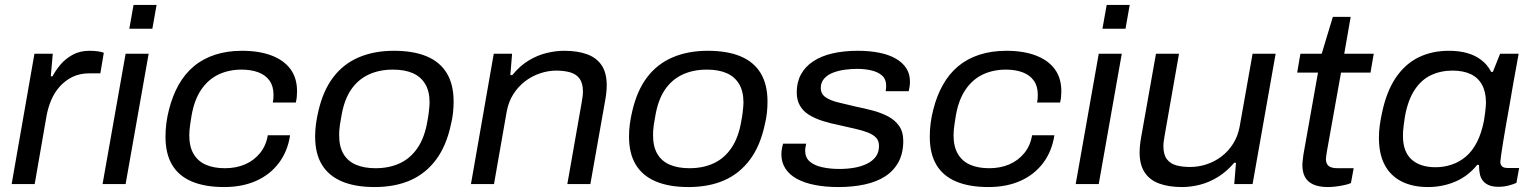

<svg xmlns="http://www.w3.org/2000/svg" viewBox="-20 -743 6183 775"><path d="M27 0 119 -526H193L185 -435H192Q204 -458 223.5 -481.5Q243 -505 272.5 -521.5Q302 -538 341 -538Q359 -538 374 -536Q389 -534 399 -530L385 -447H341Q302 -447 272.5 -432.5Q243 -418 221.5 -394Q200 -370 187 -339.5Q174 -309 168 -276L120 0Z M502 -627 519 -723H612L595 -627ZM394 0 487 -526H580L487 0Z M885 12Q807 12 754 -10.5Q701 -33 674.5 -78Q648 -123 648 -191Q648 -219 651.5 -246Q655 -273 662 -300Q676 -356 701 -400.5Q726 -445 762.5 -475.5Q799 -506 848 -522Q897 -538 957 -538Q1026 -538 1076 -519Q1126 -500 1152.5 -464Q1179 -428 1179 -375Q1179 -364 1178 -352.5Q1177 -341 1174 -329H1081Q1083 -338 1083.5 -346Q1084 -354 1084 -361Q1084 -395 1068 -417.5Q1052 -440 1023 -451Q994 -462 955 -462Q904 -462 862.5 -442.5Q821 -423 792.5 -381.5Q764 -340 753 -275Q750 -257 748 -243Q746 -229 745 -218.5Q744 -208 744 -197Q744 -151 761.5 -121.5Q779 -92 811 -78Q843 -64 888 -64Q933 -64 969 -79.5Q1005 -95 1029.5 -125Q1054 -155 1061 -197H1151Q1141 -132 1105.5 -85Q1070 -38 1014 -13Q958 12 885 12Z M1492 12Q1414 12 1360.5 -10.5Q1307 -33 1279.5 -78Q1252 -123 1252 -192Q1252 -218 1255.5 -243.5Q1259 -269 1265 -294Q1284 -377 1325 -431Q1366 -485 1428 -511.5Q1490 -538 1570 -538Q1649 -538 1702.5 -515.5Q1756 -493 1783.5 -447.5Q1811 -402 1811 -333Q1811 -310 1808.5 -287Q1806 -264 1800 -240Q1782 -155 1740.5 -99Q1699 -43 1637 -15.5Q1575 12 1492 12ZM1496 -64Q1551 -64 1594 -84Q1637 -104 1665.5 -146Q1694 -188 1705 -253Q1709 -274 1710.5 -287.5Q1712 -301 1713 -311Q1714 -321 1714 -329Q1714 -375 1696 -404.5Q1678 -434 1645.5 -448Q1613 -462 1566 -462Q1511 -462 1468 -442Q1425 -422 1397 -381Q1369 -340 1358 -274Q1354 -253 1352 -239Q1350 -225 1349.5 -215.5Q1349 -206 1349 -197Q1349 -151 1366.5 -121.5Q1384 -92 1417 -78Q1450 -64 1496 -64Z M1881 0 1973 -526H2047L2040 -440H2048Q2078 -477 2113.5 -498.5Q2149 -520 2186 -529Q2223 -538 2258 -538Q2311 -538 2349.5 -524Q2388 -510 2408.5 -479.5Q2429 -449 2429 -399Q2429 -386 2427.5 -370.5Q2426 -355 2423 -339L2363 0H2270L2328 -330Q2330 -342 2331.5 -353Q2333 -364 2333 -373Q2333 -407 2319.5 -425.5Q2306 -444 2281.5 -451Q2257 -458 2225 -458Q2193 -458 2160 -447Q2127 -436 2099 -414.5Q2071 -393 2051.5 -362Q2032 -331 2025 -291L1974 0Z M2759 12Q2681 12 2627.5 -10.5Q2574 -33 2546.5 -78Q2519 -123 2519 -192Q2519 -218 2522.5 -243.5Q2526 -269 2532 -294Q2551 -377 2592 -431Q2633 -485 2695 -511.5Q2757 -538 2837 -538Q2916 -538 2969.5 -515.5Q3023 -493 3050.5 -447.5Q3078 -402 3078 -333Q3078 -310 3075.5 -287Q3073 -264 3067 -240Q3049 -155 3007.5 -99Q2966 -43 2904 -15.5Q2842 12 2759 12ZM2763 -64Q2818 -64 2861 -84Q2904 -104 2932.5 -146Q2961 -188 2972 -253Q2976 -274 2977.5 -287.5Q2979 -301 2980 -311Q2981 -321 2981 -329Q2981 -375 2963 -404.5Q2945 -434 2912.5 -448Q2880 -462 2833 -462Q2778 -462 2735 -442Q2692 -422 2664 -381Q2636 -340 2625 -274Q2621 -253 2619 -239Q2617 -225 2616.5 -215.5Q2616 -206 2616 -197Q2616 -151 2633.5 -121.5Q2651 -92 2684 -78Q2717 -64 2763 -64Z M3364 12Q3311 12 3268.5 3.5Q3226 -5 3196 -21.5Q3166 -38 3150 -63Q3134 -88 3134 -120Q3134 -131 3136 -142.5Q3138 -154 3141 -163H3234Q3233 -157 3231.5 -149.5Q3230 -142 3230 -135Q3230 -107 3248.5 -91Q3267 -75 3299 -68Q3331 -61 3368 -61Q3400 -61 3428.5 -66Q3457 -71 3479.5 -82Q3502 -93 3515 -110.5Q3528 -128 3528 -154Q3528 -175 3516 -187.5Q3504 -200 3482 -208.5Q3460 -217 3430.5 -223.5Q3401 -230 3367 -238Q3331 -245 3300 -255Q3269 -265 3245.5 -279.5Q3222 -294 3209 -316.5Q3196 -339 3196 -370Q3196 -411 3213 -442.5Q3230 -474 3262.5 -495.5Q3295 -517 3340.5 -527.5Q3386 -538 3443 -538Q3491 -538 3530 -530Q3569 -522 3596.5 -506Q3624 -490 3638.5 -467Q3653 -444 3653 -414Q3653 -403 3651.5 -393.5Q3650 -384 3648 -375H3555Q3556 -381 3556.5 -386.5Q3557 -392 3557 -397Q3557 -423 3541 -437.5Q3525 -452 3498.5 -458.5Q3472 -465 3440 -465Q3415 -465 3389.5 -461.5Q3364 -458 3342 -449.5Q3320 -441 3306.5 -425.5Q3293 -410 3293 -388Q3293 -364 3312.5 -350.5Q3332 -337 3364 -329.5Q3396 -322 3433 -313Q3468 -306 3502 -297Q3536 -288 3564 -273.5Q3592 -259 3609 -235Q3626 -211 3626 -174Q3626 -125 3607 -89.5Q3588 -54 3553.5 -31.5Q3519 -9 3470.5 1.5Q3422 12 3364 12Z M3970 12Q3892 12 3839 -10.5Q3786 -33 3759.5 -78Q3733 -123 3733 -191Q3733 -219 3736.5 -246Q3740 -273 3747 -300Q3761 -356 3786 -400.5Q3811 -445 3847.5 -475.5Q3884 -506 3933 -522Q3982 -538 4042 -538Q4111 -538 4161 -519Q4211 -500 4237.5 -464Q4264 -428 4264 -375Q4264 -364 4263 -352.5Q4262 -341 4259 -329H4166Q4168 -338 4168.5 -346Q4169 -354 4169 -361Q4169 -395 4153 -417.5Q4137 -440 4108 -451Q4079 -462 4040 -462Q3989 -462 3947.5 -442.5Q3906 -423 3877.5 -381.5Q3849 -340 3838 -275Q3835 -257 3833 -243Q3831 -229 3830 -218.5Q3829 -208 3829 -197Q3829 -151 3846.5 -121.5Q3864 -92 3896 -78Q3928 -64 3973 -64Q4018 -64 4054 -79.5Q4090 -95 4114.5 -125Q4139 -155 4146 -197H4236Q4226 -132 4190.5 -85Q4155 -38 4099 -13Q4043 12 3970 12Z M4430 -627 4447 -723H4540L4523 -627ZM4322 0 4415 -526H4508L4415 0Z M4751 12Q4698 12 4659.5 -2Q4621 -16 4600.5 -47Q4580 -78 4580 -127Q4580 -141 4581.5 -156Q4583 -171 4586 -188L4646 -526H4739L4681 -196Q4679 -184 4677.5 -173.5Q4676 -163 4676 -153Q4676 -119 4690 -100.5Q4704 -82 4728.5 -75.5Q4753 -69 4784 -69Q4817 -69 4849.5 -79.5Q4882 -90 4910 -111Q4938 -132 4957.5 -163Q4977 -194 4984 -233L5036 -526H5129L5036 0H4962L4969 -86H4962Q4931 -50 4896 -28.5Q4861 -7 4824 2.5Q4787 12 4751 12Z M5340 12Q5304 12 5281 1.5Q5258 -9 5247.5 -28.5Q5237 -48 5237 -77Q5237 -86 5238.5 -96.5Q5240 -107 5241 -118L5300 -450H5216L5229 -526H5315L5360 -675H5432L5406 -526H5525L5512 -450H5393L5336 -132Q5335 -124 5333.5 -115Q5332 -106 5332 -101Q5332 -83 5342.5 -73.5Q5353 -64 5380 -64H5444L5433 -4Q5421 1 5404.5 4.5Q5388 8 5371 10Q5354 12 5340 12Z M5744 12Q5682 12 5637.5 -10.5Q5593 -33 5569.5 -77Q5546 -121 5546 -187Q5546 -213 5549.5 -238Q5553 -263 5559 -290Q5577 -375 5614.5 -430Q5652 -485 5706 -511.5Q5760 -538 5828 -538Q5869 -538 5901.5 -529Q5934 -520 5959 -501Q5984 -482 5999 -453H6006L6035 -526H6110L6088 -405Q6081 -363 6073.5 -320.5Q6066 -278 6059 -239Q6052 -200 6047 -168Q6042 -136 6039 -115.5Q6036 -95 6036 -90Q6036 -78 6043 -71.5Q6050 -65 6065 -65H6112L6101 -5Q6091 0 6071 5.5Q6051 11 6027 11Q5997 11 5978.5 -1.5Q5960 -14 5954 -37Q5952 -46 5951 -56Q5950 -66 5950 -77L5943 -78Q5906 -32 5854.5 -10Q5803 12 5744 12ZM5775 -68Q5808 -68 5839.5 -78.5Q5871 -89 5897 -111Q5923 -133 5941.5 -169Q5960 -205 5970 -256Q5973 -274 5974.5 -287Q5976 -300 5977 -310Q5978 -320 5978 -329Q5978 -372 5962 -401Q5946 -430 5916 -444Q5886 -458 5843 -458Q5795 -458 5756 -439.5Q5717 -421 5690 -380Q5663 -339 5651 -273Q5648 -252 5646 -238Q5644 -224 5643.5 -213.5Q5643 -203 5643 -194Q5643 -131 5677.5 -99.5Q5712 -68 5775 -68Z"/></svg>

Font: Archivo SemiExpanded
Style: Italic
Weight: 400
Width: 6
Italic angle: -10°
Designer: Hector Gatti
Foundry: Omnibus-Type
Version: Version 2.001